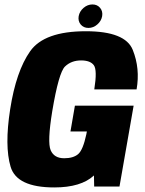

<svg xmlns="http://www.w3.org/2000/svg" viewBox="-20 -818 634 842"><path d="M218 4Q53.5 4 26.5 -86.8Q-0.5 -177.5 24.5 -338.5Q50.5 -505.5 112.2 -593.2Q174 -681 356.5 -681Q529.5 -681 562.2 -599.2Q595 -517.5 579 -426H393.5Q407 -511 391.5 -532Q376 -553 335.5 -553Q293 -553 265.2 -526.5Q237.5 -500 209 -329.5Q187 -194.5 202.2 -159.2Q217.5 -124 261.5 -124Q301.5 -124 322.8 -142.2Q344 -160.5 358.5 -228.5L361 -241.5H289L308.5 -354.5H566L504 0H393L392 -48.5Q335.5 4 218 4ZM368 -695.5Q346.5 -695.5 334 -710.5Q321.5 -725.5 325 -747Q329 -768.5 346.5 -783.5Q364 -798.5 385.5 -798.5Q406.5 -798.5 419 -783.5Q431.5 -768.5 428 -747Q424 -725.5 406.5 -710.5Q389 -695.5 368 -695.5Z"/></svg>

Font: Anybody ExtraBold
Style: Italic
Weight: 800
Italic angle: -10°
Designer: Tyler Finck
Foundry: Etcetera Type Company
Version: Version 1.010; ttfautohint (v1.8.3) -l 8 -r 50 -G 200 -x 14 